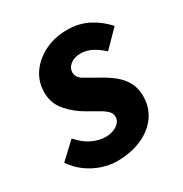

<svg xmlns="http://www.w3.org/2000/svg" viewBox="-134 -607 685 719"><g transform="rotate(-30 209.0 -248.0)"><path d="M169.5 12Q140.3 12 107.2 1.3Q74.2 -9.4 44.8 -30.6Q15.5 -51.8 -4.9 -82.6L64.5 -147.3Q91.9 -115.5 121.8 -101.8Q151.7 -88.2 178.5 -88.2Q197 -88.2 212.9 -94.3Q228.8 -100.5 238.2 -111Q247.5 -121.5 247.5 -135.2Q247.5 -149.6 237.9 -159.9Q228.4 -170.2 208.8 -181.6Q189.2 -192.9 160 -209.6Q120.5 -232 91.2 -266Q61.9 -299.9 61.9 -347.2Q61.9 -393.4 87.5 -429.8Q113.1 -466.2 156.5 -487.2Q200 -508.1 252.6 -508.1Q303.5 -508.1 344.1 -486.9Q384.7 -465.8 414.6 -431.6L345.5 -361.3Q326.2 -380.3 302 -393.3Q277.9 -406.3 252.3 -406.3Q224.4 -406.3 207.4 -392.6Q190.4 -378.8 190.4 -359.8Q190.4 -336.6 216 -322.5Q241.7 -308.4 272.2 -290.4Q300.9 -274.9 324.4 -255.9Q348 -236.8 362 -211.3Q376 -185.8 376 -151.1Q376 -102.3 349.6 -65.4Q323.1 -28.6 276.3 -8.3Q229.4 12 169.5 12Z"/></g></svg>

Font: Source Sans 3 VF
Style: Italic
Weight: 200
Italic angle: -11°
Designer: Paul D. Hunt
Foundry: Adobe Systems Incorporated
Version: Version 3.042;hotconv 1.0.118;makeotfexe 2.5.65603